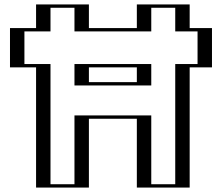

<svg xmlns="http://www.w3.org/2000/svg" viewBox="-20 -845 1000 865"><path d="M355.5 -310V0H167.5V-541.5H50V-718.5H167.5V-825H355.5V-718.5H621.5V-825H809.5V-718.5H910V-541.5H809.5V0H621.5V-310ZM355.5 -541.5H621.5V-475H355.5ZM340.5 -325V-15H182.5V-556.5H65V-703.5H182.5V-810H340.5V-703.5H636.5V-810H794.5V-703.5H895V-556.5H794.5V-15H636.5V-325ZM340.5 -556.5H636.5V-460H340.5ZM340.5 -325H636.5V-15H794.5V-556.5H895V-703.5H794.5V-810H636.5V-703.5H340.5V-810H182.5V-703.5H65V-556.5H182.5V-15H340.5ZM340.5 -556.5V-460H636.5V-556.5ZM355.5 -310H621.5V0H809.5V-541.5H910V-718.5H809.5V-825H621.5V-718.5H355.5V-825H167.5V-718.5H50V-541.5H167.5V0H355.5ZM355.5 -541.5V-475H621.5V-541.5ZM315.5 -325V-15H207.5V-556.5H90V-703.5H207.5V-810H315.5V-703.5H661.5V-810H769.5V-703.5H870V-556.5H769.5V-15H661.5V-325ZM315.5 -556.5V-460H661.5V-556.5ZM380.5 -310H596.5V0H834.5V-541.5H935V-718.5H834.5V-825H596.5V-718.5H380.5V-825H142.5V-718.5H25V-541.5H142.5V0H380.5ZM380.5 -541.5H596.5V-475H380.5Z"/></svg>

Font: Hussar Outliner
Style: Regular
Weight: 700
Foundry: Cannot Into Space Fonts
Version: Version 0.92